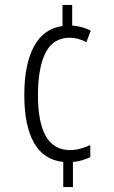

<svg xmlns="http://www.w3.org/2000/svg" viewBox="-20 -744 460 774"><path d="M271 -641Q313 -638 346 -620L328 -574Q312 -583 294.5 -587.5Q277 -592 262 -592Q194 -592 163.5 -531Q133 -470 133 -361Q133 -139 262 -139Q283 -139 303.5 -144.5Q324 -150 344 -159V-111Q331 -104 313 -98.5Q295 -93 274 -91V10H235V-91Q155 -100 116.5 -169Q78 -238 78 -361Q78 -485 117 -557Q156 -629 232 -639V-724H271Z"/></svg>

Font: Noto Sans Sinhala UI ExtraCondensed Light
Style: Regular
Weight: 300
Width: 2
Designer: Jelle Bosma - Monotype Design Team
Foundry: Monotype Imaging Inc.
Version: Version 2.006; ttfautohint (v1.8.4.7-5d5b)